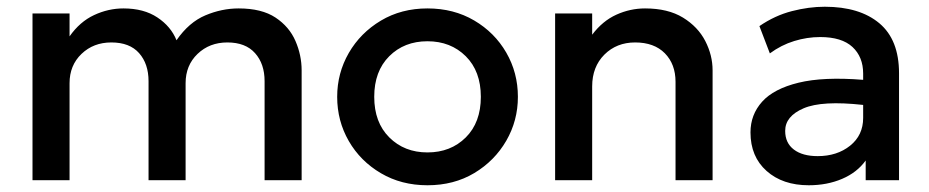

<svg xmlns="http://www.w3.org/2000/svg" viewBox="-20 -535 2759 570"><path d="M76.5 0V-495H186.5V-427Q217 -470.5 259.2 -490.2Q301.5 -510 346.5 -510Q407 -510 447.2 -483.2Q487.5 -456.5 504 -415.5Q541 -469 589.8 -489.5Q638.5 -510 688.5 -510Q757 -510 798 -482.8Q839 -455.5 857.2 -413.2Q875.5 -371 875.5 -326V0H765.5V-294Q765.5 -345.5 737.2 -377.2Q709 -409 655 -409Q602 -409 566.5 -375Q531 -341 531 -288V0H421V-294Q421 -345.5 393 -377.2Q365 -409 310.5 -409Q257.5 -409 222 -375Q186.5 -341 186.5 -288V0Z M1249 15Q1171.5 15 1110.8 -20.8Q1050 -56.5 1015.5 -116.2Q981 -176 981 -247.5Q981 -318 1015.5 -377.8Q1050 -437.5 1110.8 -473.8Q1171.5 -510 1249 -510Q1327 -510 1387.8 -474.2Q1448.5 -438.5 1483 -378.8Q1517.5 -319 1517.5 -247.5Q1517.5 -177 1483 -117.2Q1448.5 -57.5 1388 -21.2Q1327.5 15 1249 15ZM1249 -82.5Q1318 -82.5 1362.8 -127Q1407.5 -171.5 1407.5 -247.5Q1407.5 -323.5 1362.8 -368Q1318 -412.5 1249 -412.5Q1180 -412.5 1135.5 -368Q1091 -323.5 1091 -247.5Q1091 -171.5 1135.8 -127Q1180.5 -82.5 1249 -82.5Z M1628 0V-495H1738V-432Q1769 -473 1810 -491.5Q1851 -510 1895 -510Q1963 -510 2007.5 -482.8Q2052 -455.5 2073.8 -413.2Q2095.5 -371 2095.5 -326V0H1985.5V-292Q1985.5 -344.5 1953.8 -376.8Q1922 -409 1865.5 -409Q1810.5 -409 1774.2 -372.8Q1738 -336.5 1738 -278.5V0Z M2381 15Q2303.5 15 2255.8 -27.5Q2208 -70 2208 -142Q2208 -194.5 2242.5 -233Q2277 -271.5 2350.8 -289.5Q2424.5 -307.5 2542.5 -298V-316.5Q2542.5 -366 2510.8 -395.5Q2479 -425 2415 -425Q2376 -425 2337.8 -413.2Q2299.5 -401.5 2265.5 -376.5L2234.5 -457.5Q2280.5 -489 2331 -502Q2381.5 -515 2428.5 -515Q2532 -515 2590.5 -466Q2649 -417 2649 -317.5V0H2550V-58.5Q2524.5 -23 2480 -4Q2435.5 15 2381 15ZM2311 -146.5Q2311 -110.5 2336.8 -91Q2362.5 -71.5 2407.5 -71.5Q2465 -71.5 2503.8 -102.5Q2542.5 -133.5 2542.5 -185V-223.5Q2420.5 -237 2365.8 -213.5Q2311 -190 2311 -146.5Z"/></svg>

Font: Geologica
Style: Regular
Weight: 400
Designer: Sindre Bremnes, Frode Helland
Foundry: Monokrom Skriftforlag AS
Version: Version 1.010; ttfautohint (v1.8.4.7-5d5b);gftools[0.9.28]